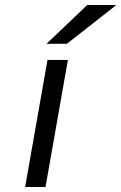

<svg xmlns="http://www.w3.org/2000/svg" viewBox="-20 -752 488 772"><path d="M81 0 171 -511H253L163 0ZM167 -576 331 -732H448L249 -576Z"/></svg>

Font: Overpass
Style: Italic
Weight: 400
Italic angle: -10°
Designer: Delve Withrington, Dave Bailey, Thomas Jockin
Foundry: Delve Fonts LLC
Version: Version 4.000